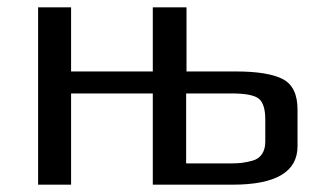

<svg xmlns="http://www.w3.org/2000/svg" viewBox="-20 -504 876 524"><path d="M615 0H397V-249H174V0H84V-484H174V-309H397V-484H489V-309H623Q712 -309 752 -288Q792 -267 792 -205V-105Q792 0 615 0ZM704 -117V-178Q704 -220 686.5 -234.5Q669 -249 611 -249H488V-58H609Q627 -58 639.5 -59.5Q652 -61 669 -65.5Q686 -70 695 -83.5Q704 -97 704 -117Z"/></svg>

Font: Play
Style: Regular
Weight: 400
Designer: Jonas Hecksher
Foundry: Jonas Hecksher, Playtypeª, e-types AS
Version: Version 1.002